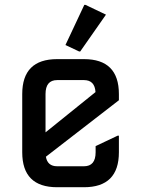

<svg xmlns="http://www.w3.org/2000/svg" viewBox="-20 -785 592 805"><path d="M219.7 0Q73.2 0 73.2 -146.5V-390.6Q73.2 -537.1 219.7 -537.1H332Q478.5 -537.1 478.5 -390.6V-364.7L172.4 -127.9Q179.2 -87.9 219.7 -87.9H332Q380.9 -87.9 380.9 -146.5V-172.4L473.6 -216.3H478.5V-146.5Q478.5 0 332 0ZM170.9 -230 380.4 -398.9Q377.4 -449.2 332 -449.2H219.7Q170.9 -449.2 170.9 -390.6ZM333.5 -764.6H338.4L424.3 -723.6L316.4 -569.3H311.5L254.4 -596.2Z"/></svg>

Font: Nova Square
Style: Book
Weight: 400
Version: Version 2.000